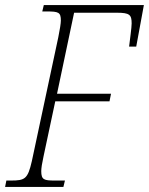

<svg xmlns="http://www.w3.org/2000/svg" viewBox="-39 -734 585 754"><path d="M-19 0H210L216 -25H176C134 -25 123 -28 123 -62C123 -73 126 -93 132 -120L178 -336H391L397 -366H185L252 -684H420C470 -684 478 -676 478 -642C478 -625 471 -578 468 -551H496L526 -714H133L127 -689H144C191 -689 200 -686 200 -653C200 -643 196 -617 190 -588L86 -101C70 -31 59 -25 4 -25H-14Z"/></svg>

Font: Noto Serif Condensed ExtraLight
Style: Italic
Weight: 200
Width: 3
Italic angle: -12°
Designer: Monotype Design Team
Foundry: Monotype Imaging Inc.
Version: Version 2.013